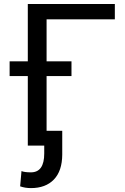

<svg xmlns="http://www.w3.org/2000/svg" viewBox="-20 -731 629 964"><path d="M556.6 -633.8H213.9V0H119.6V-710.9H556.6ZM338.9 -349.1H28.3V-422.9H338.9ZM292.5 -74.2V45.4Q292 127.4 250.5 170.4Q209 213.4 135.3 213.4Q106.4 213.4 81.1 204.6L87.9 127.9Q102.5 134.3 135.3 134.3Q202.1 134.3 202.1 39.6V-74.2Z"/></svg>

Font: Roboto
Style: Regular
Weight: 400
Designer: Google
Version: Version 2.001047; 2015